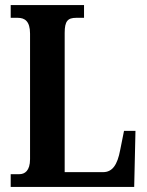

<svg xmlns="http://www.w3.org/2000/svg" viewBox="-20 -734 576 754"><path d="M22 0H507L512 -220H467L452 -145C441 -86 421 -58 385 -58H234V-605C234 -651 246 -664 279 -664H310V-714H22V-664H50C77 -664 98 -651 98 -602V-109C98 -63 77 -50 56 -50H22Z"/></svg>

Font: Noto Serif Khmer ExtraCondensed
Style: Bold
Weight: 700
Width: 2
Designer: Danh Hong and the Monotype Design Team
Foundry: Monotype Imaging Inc.
Version: Version 2.004